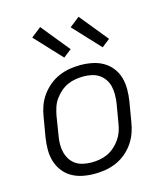

<svg xmlns="http://www.w3.org/2000/svg" viewBox="-114 -849 827 946"><g transform="rotate(-15 300.0 -376.0)"><path d="M252 8Q221 8 191 2Q161 -4 136 -18.5Q111 -33 93.5 -56Q76 -79 67.5 -107Q59 -135 59 -166Q59 -197 64 -228L81 -328Q85 -355 94.5 -382Q104 -409 121.5 -433.5Q139 -458 162 -477Q185 -496 212 -507.5Q239 -519 266.5 -523.5Q294 -528 321 -528Q352 -528 382 -522Q412 -516 437 -501.5Q462 -487 480 -464Q498 -441 506 -413Q514 -385 514 -354Q514 -323 509 -292L492 -192Q488 -165 478.5 -138Q469 -111 452 -86.5Q435 -62 412 -43Q389 -24 362 -12.5Q335 -1 307 3.5Q279 8 252 8ZM252 -50Q272 -50 293 -53.5Q314 -57 333.5 -66Q353 -75 370 -90Q387 -105 399.5 -123Q412 -141 419 -161Q426 -181 429 -202L446 -302Q449 -323 449 -344.5Q449 -366 444.5 -385.5Q440 -405 428.5 -422Q417 -439 400.5 -450Q384 -461 363.5 -465.5Q343 -470 322 -470Q302 -470 280.5 -466.5Q259 -463 239.5 -454Q220 -445 203 -430Q186 -415 173.5 -397Q161 -379 154.5 -359Q148 -339 144 -318L128 -218Q124 -197 124 -175.5Q124 -154 129 -134.5Q134 -115 145 -98Q156 -81 172.5 -70Q189 -59 210 -54.5Q231 -50 252 -50ZM451 -584 324 -720 375 -760 492 -616ZM255 -584 128 -720 179 -760 296 -616Z"/></g></svg>

Font: Iosevka Light Extended Oblique
Style: Regular
Weight: 300
Width: 7
Italic angle: -9°
Monospace: yes
Designer: Belleve Invis
Foundry: Belleve Invis
Version: Version 32.5.0; ttfautohint (v1.8.4)